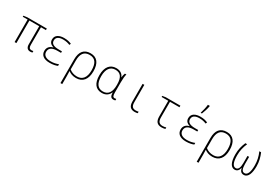

<svg xmlns="http://www.w3.org/2000/svg" viewBox="73 -2114 5255 3661"><g transform="rotate(30 2700.0 -283.5)"><path d="M499 10C520 10 537 6 547 3V-31C538 -28 526 -25 506 -25C464 -25 446 -52 446 -105V-496H555V-530H128L45 -519V-496H152V0H191V-496H407V-97C407 -27 440 10 499 10Z M926 10C1004 10 1061 -5 1097 -21V-57C1048 -38 998 -25 927 -25C819 -25 765 -71 765 -141C765 -226 829 -264 943 -264H1022V-298H952C838 -298 783 -332 783 -400C783 -468 835 -505 932 -505C995 -505 1043 -492 1083 -475L1097 -508C1048 -528 1007 -540 932 -540C832 -540 744 -500 744 -402C744 -345 771 -304 843 -283V-280C767 -261 726 -212 726 -140C726 -51 789 10 926 10Z M1300 -282V240H1339V70C1339 28 1338 -4 1336 -44H1339C1377 -13 1433 10 1506 10C1653 10 1733 -90 1733 -266C1733 -446 1659 -540 1517 -540C1374 -540 1300 -451 1300 -282ZM1508 -25C1439 -25 1381 -47 1339 -83V-276C1339 -424 1393 -504 1516 -504C1639 -504 1693 -422 1693 -266C1693 -107 1627 -25 1508 -25Z M2075 10C2171 10 2224 -42 2249 -103H2252C2255 -22 2276 10 2331 10C2347 10 2364 6 2373 2V-30C2363 -27 2350 -25 2338 -25C2305 -25 2289 -47 2289 -119V-344C2289 -430 2295 -485 2307 -530H2274C2263 -502 2254 -468 2252 -435H2250C2224 -504 2167 -540 2082 -540C1947 -540 1867 -441 1867 -263C1867 -85 1938 10 2075 10ZM2079 -25C1964 -25 1907 -106 1907 -263C1907 -418 1970 -505 2084 -505C2193 -505 2250 -437 2250 -278V-259C2250 -115 2199 -25 2079 -25Z M2798 10C2822 10 2849 6 2864 1V-32C2847 -28 2824 -25 2802 -25C2735 -25 2702 -59 2702 -146V-530H2664V-140C2664 -33 2712 10 2798 10Z M3389 9C3421 9 3452 4 3471 -3V-36C3450 -29 3420 -24 3394 -24C3314 -24 3287 -68 3287 -156V-495H3496V-530H3176L3103 -519V-495H3249V-150C3249 -46 3291 9 3389 9Z M3900 -614V-606H3926C3948 -658 3975 -740 3984 -798V-807H3942C3936 -745 3917 -665 3900 -614ZM3926 10C4004 10 4061 -5 4097 -21V-57C4048 -38 3998 -25 3927 -25C3819 -25 3765 -71 3765 -141C3765 -226 3829 -264 3943 -264H4022V-298H3952C3838 -298 3783 -332 3783 -400C3783 -468 3835 -505 3932 -505C3995 -505 4043 -492 4083 -475L4097 -508C4048 -528 4007 -540 3932 -540C3832 -540 3744 -500 3744 -402C3744 -345 3771 -304 3843 -283V-280C3767 -261 3726 -212 3726 -140C3726 -51 3789 10 3926 10Z M4300 -282V240H4339V70C4339 28 4338 -4 4336 -44H4339C4377 -13 4433 10 4506 10C4653 10 4733 -90 4733 -266C4733 -446 4659 -540 4517 -540C4374 -540 4300 -451 4300 -282ZM4508 -25C4439 -25 4381 -47 4339 -83V-276C4339 -424 4393 -504 4516 -504C4639 -504 4693 -422 4693 -266C4693 -107 4627 -25 4508 -25Z M5000 10C5052 10 5087 -25 5099 -86H5101C5113 -25 5144 10 5199 10C5298 10 5333 -109 5333 -254C5333 -356 5310 -443 5273 -530H5234C5274 -441 5294 -352 5294 -253C5294 -107 5263 -26 5196 -26C5143 -26 5119 -78 5119 -180V-340H5083V-180C5083 -78 5056 -26 5004 -26C4940 -26 4906 -99 4906 -254C4906 -353 4926 -437 4966 -530H4927C4888 -440 4867 -358 4867 -253C4867 -77 4917 10 5000 10Z"/></g></svg>

Font: Noto Sans Mono ExtraLight
Style: Regular
Weight: 200
Designer: Monotype Design Team
Foundry: Monotype Imaging Inc.
Version: Version 2.014